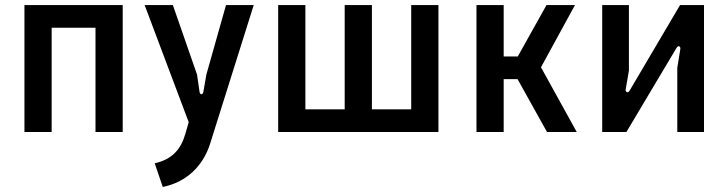

<svg xmlns="http://www.w3.org/2000/svg" viewBox="-20 -524 2891 762"><path d="M77 0H185V-414H359V0H467V-504H77Z M594 124 626 218C720 199 786 135 814 46L987 -504H877L799 -228L787 -159C785 -147 774 -147 772 -159L762 -228L666 -504H554L729 -39L715 9C698 68 663 109 594 124Z M1084 0H1720V-504H1612V-90H1456V-504H1348V-90H1192V-504H1084Z M1871 0H1979V-210H2034L2151 0H2269L2127 -257L2262 -504H2149L2035 -300H1979V-504H1871Z M2370 0H2466L2665 -334C2672 -346 2682 -340 2680 -329L2668 -255V0H2774V-504H2679L2478 -163C2472 -153 2462 -159 2463 -168L2476 -244V-504H2370Z"/></svg>

Font: Finlandica Medium
Style: Regular
Weight: 500
Designer: Niklas Ekholm, Juho Hiilivirta, Jaakko Suomalainen
Foundry: Helsinki Type Studio
Version: Version 2.000;Glyphs 3.2 (3202)